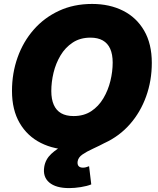

<svg xmlns="http://www.w3.org/2000/svg" viewBox="-20 -758 810 985"><path d="M348.6 10.3Q258.8 10.3 189.5 -24.7Q120.1 -59.6 80.8 -127Q41.5 -194.3 41.5 -291.5Q41.5 -382.8 70.3 -463.6Q99.1 -544.4 153.1 -606Q207 -667.5 282.7 -702.6Q358.4 -737.8 452.6 -737.8Q542 -737.8 611.1 -703.1Q680.2 -668.5 719.5 -600.8Q758.8 -533.2 758.8 -435.5Q758.8 -344.2 729.7 -263.4Q700.7 -182.6 646.7 -121.1Q592.8 -59.6 517.3 -24.7Q441.9 10.3 348.6 10.3ZM357.4 -162.6Q410.2 -162.6 448 -187.5Q485.8 -212.4 510.3 -253.7Q534.7 -294.9 546.4 -343Q558.1 -391.1 558.1 -437Q558.1 -479 545.4 -507.6Q532.7 -536.1 507.3 -550.5Q481.9 -564.9 443.8 -564.9Q391.6 -564.9 353.3 -539.8Q314.9 -514.6 290.5 -473.6Q266.1 -432.6 254.6 -384.8Q243.2 -336.9 243.2 -291Q243.2 -249 255.9 -220.2Q268.6 -191.4 293.9 -177Q319.3 -162.6 357.4 -162.6ZM335 207Q266.6 207 232.7 178.2Q198.7 149.4 207 97.7Q213.4 59.1 242.9 31.5Q272.5 3.9 316.7 -18.1Q360.8 -40 412.4 -62.7Q463.9 -85.4 515.1 -115Q566.4 -144.5 610.6 -186.5Q654.8 -228.5 684.1 -289.3Q713.4 -350.1 719.7 -435.5H758.8Q753.9 -341.3 731.7 -273.4Q709.5 -205.6 676.3 -158.9Q643.1 -112.3 604.2 -81.3Q565.4 -50.3 527.3 -30Q489.3 -9.8 456.5 5.1Q423.8 20 402.8 34.7Q381.8 49.3 378.4 69.3Q376 85 382.8 93.5Q389.6 102.1 405.8 102.1Q413.6 102.1 421.1 100.1Q428.7 98.1 437 94.7L448.2 188Q426.8 196.8 394.5 201.9Q362.3 207 335 207Z"/></svg>

Font: Inter 18pt Black
Style: Italic
Weight: 900
Italic angle: -9.3988°
Designer: Rasmus Andersson
Foundry: rsms
Version: Version 4.001;git-66647c0bb